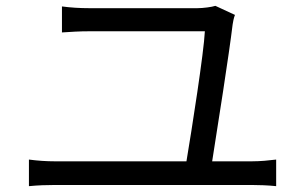

<svg xmlns="http://www.w3.org/2000/svg" viewBox="-20 -694 1040 657"><path d="M706 -142C723 -249 765 -516 776 -610C777 -618 780 -633 784 -643L717 -674C705 -670 675 -666 655 -666H286C253 -666 221 -668 192 -672V-583C223 -585 250 -587 287 -587H681C678 -517 636 -249 618 -142H167C139 -142 109 -144 79 -148V-57C110 -60 139 -61 167 -61H842C862 -61 898 -60 925 -57V-148C900 -145 872 -142 842 -142Z"/></svg>

Font: Noto Sans CJK SC Regular
Style: Regular
Weight: 400
Designer: Ryoko NISHIZUKA (kana & ideographs); Paul D. Hunt (Latin, Greek & Cyrillic); Wenlong ZHANG (bopomofo); Sandoll Communica
Foundry: Adobe Systems Incorporated
Version: Version 1.004;PS 1.004;hotconv 1.0.82;makeotf.lib2.5.63406